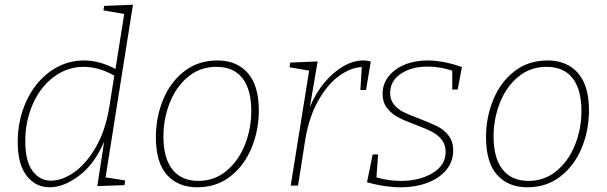

<svg xmlns="http://www.w3.org/2000/svg" viewBox="-20 -786 2572 813"><path d="M543 -766 427 -35 510 -22 507 -2 392 2 421 -186Q380 -91 315 -42Q250 7 190 7Q131 7 93 -41.5Q55 -90 55 -185Q55 -278 91.5 -357.5Q128 -437 192.5 -483.5Q257 -530 336 -530Q401 -530 469 -494L506 -727L418 -742L421 -761ZM443 -333 464 -466Q397 -503 335 -503Q265 -503 208 -460.5Q151 -418 119 -345.5Q87 -273 87 -188Q87 -104 117.5 -62.5Q148 -21 196 -21Q242 -21 292.5 -55.5Q343 -90 384.5 -160.5Q426 -231 443 -333Z M1076 -319Q1076 -235 1045.5 -160.5Q1015 -86 956 -39.5Q897 7 815 7Q734 7 687 -45.5Q640 -98 640 -205Q640 -289 670.5 -363.5Q701 -438 760 -484Q819 -530 901 -530Q982 -530 1029 -477Q1076 -424 1076 -319ZM672 -208Q672 -117 710 -68.5Q748 -20 820 -20Q888 -20 939 -62.5Q990 -105 1017 -173Q1044 -241 1044 -316Q1044 -407 1006.5 -455Q969 -503 896 -503Q827 -503 776 -460.5Q725 -418 698.5 -350Q672 -282 672 -208Z M1550 -525 1530 -405H1506L1512 -502Q1468 -501 1418.5 -466.5Q1369 -432 1328.5 -361.5Q1288 -291 1272 -191L1242 0H1211L1289 -487L1206 -501L1209 -521L1325 -526L1292 -332Q1316 -391 1353.5 -436Q1391 -481 1434 -505.5Q1477 -530 1518 -530Q1536 -530 1550 -525Z M1918 -407H1895V-487Q1843 -504 1790 -504Q1722 -504 1677 -473.5Q1632 -443 1632 -392Q1632 -363 1648.5 -343Q1665 -323 1690.5 -310.5Q1716 -298 1757 -283Q1804 -265 1832 -251Q1860 -237 1879.5 -212Q1899 -187 1899 -149Q1899 -103 1871 -68Q1843 -33 1792.5 -13Q1742 7 1677 7Q1610 7 1534 -14L1558 -132H1581L1574 -35Q1624 -20 1679 -20Q1756 -20 1811.5 -53Q1867 -86 1867 -143Q1867 -174 1850 -195Q1833 -216 1807.5 -229Q1782 -242 1739 -258Q1693 -275 1665.5 -289.5Q1638 -304 1619 -328.5Q1600 -353 1600 -389Q1600 -430 1625 -462Q1650 -494 1693 -512Q1736 -530 1790 -530Q1857 -530 1936 -502Z M2474 -319Q2474 -235 2443.5 -160.5Q2413 -86 2354 -39.5Q2295 7 2213 7Q2132 7 2085 -45.5Q2038 -98 2038 -205Q2038 -289 2068.5 -363.5Q2099 -438 2158 -484Q2217 -530 2299 -530Q2380 -530 2427 -477Q2474 -424 2474 -319ZM2070 -208Q2070 -117 2108 -68.5Q2146 -20 2218 -20Q2286 -20 2337 -62.5Q2388 -105 2415 -173Q2442 -241 2442 -316Q2442 -407 2404.5 -455Q2367 -503 2294 -503Q2225 -503 2174 -460.5Q2123 -418 2096.5 -350Q2070 -282 2070 -208Z"/></svg>

Font: Bitter Pro ExtraLight
Style: Italic
Weight: 275
Italic angle: -9°
Designer: Sol Matas, and Bitter project Authors
Foundry: Sol Matas
Version: Version 1.010